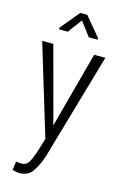

<svg xmlns="http://www.w3.org/2000/svg" viewBox="-140 -793 680 1066"><g transform="rotate(15 200.0 -260.0)"><path d="M82 159.7Q110.4 159.7 124 138.2Q137.7 116.7 155.3 63L176.3 -7.8L18.6 -528.3H82.5L185.5 -145.5L198.7 -92.8H200.2L317.4 -528.3H381.8L204.6 84.5Q187 139.2 161.1 176.3Q135.3 213.4 85 213.4Q69.3 213.4 45.4 206.5L51.8 156.2Q68.8 159.7 82 159.7ZM314 -614.3H263.7L202.6 -695.3L142.6 -614.3H92.8V-624.5L182.6 -732.9H223.1L314 -623.5Z"/></g></svg>

Font: RobotoCondensed-Light
Style: Light
Weight: 300
Designer: Google
Version: Version 1.200311; 2013